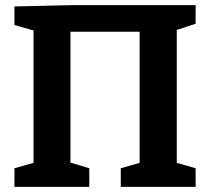

<svg xmlns="http://www.w3.org/2000/svg" viewBox="-20 -724 814 744"><path d="M738 -704V-632L665 -608V-93L738 -72V0H448V-72L521 -93V-601H253V-94L326 -72V0H36V-72L110 -93V-606L36 -627V-699L253 -704Z"/></svg>

Font: Bitter Pro
Style: Bold
Weight: 700
Designer: Sol Matas, and Bitter project Authors
Foundry: Sol Matas
Version: Version 1.010